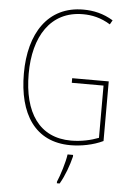

<svg xmlns="http://www.w3.org/2000/svg" viewBox="-62 -770 704 1036"><g transform="rotate(5 290.0 -252.0)"><path d="M319 -351V-326H491V-43C450 -27 397 -15 342 -15C170 -15 83 -144 83 -355C83 -555 171 -700 347 -700C395 -700 444 -690 496 -658L509 -681C456 -713 403 -725 347 -725C156 -725 57 -572 57 -354C57 -136 148 10 341 10C397 10 463 -2 517 -28V-351ZM360 70V61H330C325 102 301 178 286 212V221H301C328 175 348 118 360 70Z"/></g></svg>

Font: Noto Sans Khmer UI Condensed Thin
Style: Regular
Weight: 100
Width: 3
Designer: Danh Hong and the Monotype Design Team
Foundry: Monotype Imaging Inc.
Version: Version 2.002